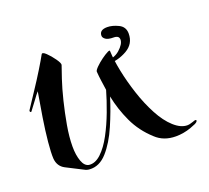

<svg xmlns="http://www.w3.org/2000/svg" viewBox="-73 -443 578 531"><g transform="rotate(-20 216.0 -177.5)"><path d="M108 -1Q106 -1 103.5 -1.5Q101 -2 98 -3L92 -6Q64 -20 45 -30Q26 -40 24 -63Q23 -80 26 -111.5Q29 -143 35 -181Q41 -219 47 -253Q40 -245 33 -235Q26 -225 12 -207Q10 -204 8 -206.5Q6 -209 8 -212Q21 -232 38 -257.5Q55 -283 70 -307.5Q85 -332 92 -345Q95 -351 105.5 -341Q116 -331 125.5 -317.5Q135 -304 134 -299Q130 -288 121.5 -262.5Q113 -237 105 -204.5Q97 -172 91 -138Q85 -104 85 -76Q85 -51 91.5 -33Q98 -15 111 -13Q129 -11 146.5 -27.5Q164 -44 179 -72Q194 -100 206 -132Q218 -164 226 -192Q224 -206 222 -220Q220 -234 219 -248Q219 -252 227.5 -260.5Q236 -269 247 -277Q258 -285 266 -289Q274 -293 273 -288Q274 -263 281 -228.5Q288 -194 300 -157.5Q312 -121 328.5 -90Q345 -59 365 -41Q385 -23 404 -23Q409 -23 413.5 -24.5Q418 -26 422 -27Q426 -29 430 -29Q432 -29 432 -27Q432 -23 424 -19L409 -13Q398 -9 386.5 -7Q375 -5 364 -5Q328 -5 305 -27Q273 -56 255.5 -93.5Q238 -131 230 -171Q218 -132 200.5 -91.5Q183 -51 160 -25Q137 1 108 -1ZM257 -257Q249 -257 243 -260V-265Q276 -265 293.5 -280.5Q311 -296 311 -309Q311 -321 295 -321Q279 -321 272 -326Q265 -331 265 -337Q265 -354 288 -354Q303 -354 320.5 -345.5Q338 -337 338 -317Q338 -287 312 -272Q286 -257 257 -257Z"/></g></svg>

Font: Festive
Style: Regular
Weight: 400
Designer: Robert E. Leuschke
Foundry: Robert E. Leuschke
Version: Version 1.101; ttfautohint (v1.8.3)